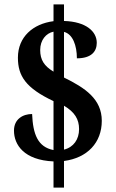

<svg xmlns="http://www.w3.org/2000/svg" viewBox="-20 -780 529 879"><path d="M225 -41V79H273V-43C380 -57 446 -127 446 -227C446 -327 369 -378 273 -425V-634C313 -624 332 -572 332 -513C398 -513 423 -544 423 -584C423 -636 374 -681 273 -684V-760H225V-683C131 -671 62 -611 62 -516C62 -432 98 -377 225 -317V-93C153 -107 131 -165 127 -258C85 -258 44 -235 44 -182C44 -117 90 -47 225 -41ZM225 -635V-452C182 -478 164 -506 164 -551C164 -597 191 -628 225 -635ZM273 -95V-296C322 -267 342 -234 342 -189C342 -142 317 -106 273 -95Z"/></svg>

Font: Noto Serif Devanagari Condensed
Style: Bold
Weight: 700
Width: 3
Designer: Universal Thirst, Indian Type Foundry and the Monotype Design Team
Foundry: Monotype Imaging Inc.
Version: Version 2.004